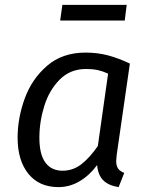

<svg xmlns="http://www.w3.org/2000/svg" viewBox="-20 -753 607 785"><path d="M511 -493 457 -119Q455 -99 455 -94Q455 -76 462.5 -64.5Q470 -53 488 -46L465 12Q425 6 403 -15Q381 -36 377 -78Q346 -36 305.5 -12Q265 12 219 12Q140 12 96 -42.5Q52 -97 52 -190Q52 -270 81 -350Q110 -430 172.5 -484Q235 -538 330 -538Q379 -538 422 -526.5Q465 -515 511 -493ZM141 -190Q141 -122 165.5 -88.5Q190 -55 236 -55Q278 -55 312 -81Q346 -107 380 -156L422 -452Q400 -462 379.5 -466.5Q359 -471 332 -471Q267 -471 224 -427.5Q181 -384 161 -319.5Q141 -255 141 -190ZM226 -669 235 -733H498L490 -669Z"/></svg>

Font: Fira Sans Book
Style: Italic
Weight: 350
Italic angle: -8°
Designer: bBox Type GmbH & Carrois Corporate GbR & Edenspiekermann AG
Foundry: bBox Type GmbH & Carrois Corporate GbR & Edenspiekermann AG
Version: Version 4.301